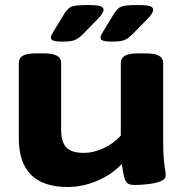

<svg xmlns="http://www.w3.org/2000/svg" viewBox="-20 -738 733 766"><path d="M250 8Q55 8 55 -187V-487Q55 -506 71 -515.5Q87 -525 124 -525H155Q191 -525 207.5 -515.5Q224 -506 224 -487V-218Q224 -172 244.5 -150Q265 -128 315 -128Q352 -128 392.5 -146.5Q433 -165 462 -197V-487Q462 -506 478 -515.5Q494 -525 531 -525H562Q598 -525 614.5 -515.5Q631 -506 631 -487V-174Q631 -127 633.5 -101.5Q636 -76 638.5 -63Q641 -50 641 -39Q641 -22 618.5 -14Q596 -6 567 -3Q538 0 517 0Q498 0 489 -6.5Q480 -13 475.5 -31Q471 -49 466 -84Q427 -42 368.5 -17Q310 8 250 8ZM229 -572Q202 -572 192.5 -576Q183 -580 183 -589Q183 -594 186.5 -600Q190 -606 195 -615L239 -687Q247 -699 256 -706Q265 -713 282.5 -715.5Q300 -718 334 -718Q364 -718 378.5 -714Q393 -710 393 -699Q393 -685 368 -660L311 -602Q293 -584 278 -578Q263 -572 229 -572ZM427 -572Q400 -572 390.5 -576Q381 -580 381 -589Q381 -594 384.5 -600Q388 -606 393 -615L437 -687Q445 -699 454 -706Q463 -713 480.5 -715.5Q498 -718 532 -718Q562 -718 576.5 -714Q591 -710 591 -699Q591 -685 566 -660L509 -602Q491 -584 476 -578Q461 -572 427 -572Z"/></svg>

Font: Asap Expanded ExtraBold
Style: Regular
Weight: 800
Width: 7
Designer: Pablo Cosgaya
Foundry: Omnibus-Type
Version: Version 3.001; ttfautohint (v1.8.4.7-5d5b)